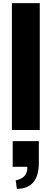

<svg xmlns="http://www.w3.org/2000/svg" viewBox="-20 -830 327 1226"><path d="M56 0V-810H234V0ZM88 376 80 322Q96 318 107 313.5Q118 309 130 299.5Q142 290 148.5 273.5Q155 257 155 235H61V71H228V209Q228 375 88 376Z"/></svg>

Font: Oswald Heavy
Style: Regular
Weight: 400
Designer: Vernon Adams
Foundry: Vernon Adams
Version: Version 4.101